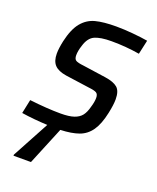

<svg xmlns="http://www.w3.org/2000/svg" viewBox="-133 -598 710 868"><g transform="rotate(20 221.5 -164.0)"><path d="M158 -382Q149 -355 149 -334Q149 -316 158.5 -310Q168 -304 196 -301L307 -285Q348 -279 366.5 -263Q385 -247 385 -207Q385 -181 376 -139Q364 -82 342 -50.5Q320 -19 285.5 -6.5Q251 6 197 8L122 190H38V185L134 7Q67 4 9 -5L23 -72Q110 -62 172 -62Q213 -62 236.5 -70Q260 -78 272.5 -94Q285 -110 292 -138Q300 -164 300 -183Q300 -201 290 -207Q280 -213 252 -216L138 -232Q99 -238 81.5 -256.5Q64 -275 64 -311Q64 -336 72 -373Q86 -435 112 -466.5Q138 -498 176 -508Q214 -518 275 -518Q313 -518 356 -514Q399 -510 428 -505L413 -437Q347 -448 278 -448Q225 -448 197.5 -435.5Q170 -423 158 -382Z"/></g></svg>

Font: Saira Semi Condensed
Style: Italic
Weight: 400
Width: 4
Italic angle: -12°
Designer: Hector Gatti with collaboration of the Omnibus-Type team
Foundry: Omnibus-Type
Version: Version 1.001; ttfautohint (v1.8)